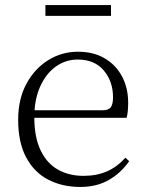

<svg xmlns="http://www.w3.org/2000/svg" viewBox="-20 -727 576 761"><path d="M298 14Q227 14 171 -15Q115 -44 83.5 -103.5Q52 -163 52 -252Q52 -334 84.5 -394.5Q117 -455 171 -488.5Q225 -522 289 -522Q351 -522 395.5 -495.5Q440 -469 464 -423.5Q488 -378 488 -320Q488 -283 482 -260H82V-290H387Q411 -290 419.5 -302.5Q428 -315 428 -341Q428 -404 391.5 -447.5Q355 -491 288 -491Q240 -491 201 -463Q162 -435 139 -383.5Q116 -332 116 -263Q116 -183 141 -131Q166 -79 210 -54.5Q254 -30 311 -30Q364 -30 404.5 -48Q445 -66 477 -102L492 -88Q459 -41 411 -13.5Q363 14 298 14ZM160 -664V-707H420V-664Z"/></svg>

Font: Noto Serif SC
Style: Regular
Weight: 200
Designer: Ryoko NISHIZUKA 西塚涼子 (kana & ideographs); Frank Grießhammer (Latin, Greek & Cyrillic); Wenlong ZHANG 张文龙 (bopomofo); San
Foundry: Adobe
Version: Version 2.001;hotconv 1.1.0;makeotfexe 2.6.0